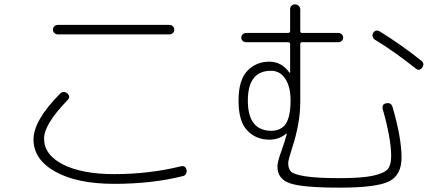

<svg xmlns="http://www.w3.org/2000/svg" viewBox="-20 -822 2040 887"><path d="M247.1 -707H762.7Q771.5 -707 778.3 -700.7Q785.2 -694.3 785.2 -685.1Q785.2 -675.8 778.8 -669.4Q772.5 -663.1 762.7 -663.1H247.1Q238.3 -663.1 231.4 -669.4Q224.6 -675.8 224.6 -685.1Q224.6 -694.3 231.4 -700.7Q238.3 -707 247.1 -707ZM507.8 27.3Q336.9 27.3 235.8 -28.8Q134.8 -85 134.8 -177.7Q134.8 -265.6 257.8 -389.6Q272.5 -404.3 291 -390.6Q307.6 -375 292 -359.4Q183.6 -248 183.6 -181.6Q183.6 -106.4 271.5 -62Q359.4 -17.6 507.8 -17.6Q668.9 -17.6 815.4 -53.7Q836.9 -58.6 841.8 -37.1Q843.8 -28.3 839.4 -19.5Q835 -10.7 826.2 -8.8Q683.6 27.3 507.8 27.3Z M1232.4 -495.1Q1125 -495.1 1125 -357.4Q1125 -218.8 1232.4 -217.8Q1279.3 -217.8 1300.8 -251Q1322.3 -284.2 1322.3 -357.4Q1322.3 -421.9 1297.9 -458.5Q1273.4 -495.1 1232.4 -495.1ZM1224.6 -176.8Q1163.1 -176.8 1122.6 -218.8Q1082 -260.7 1082 -357.4Q1082 -452.1 1122.6 -494.6Q1163.1 -537.1 1224.6 -537.1Q1281.2 -537.1 1317.4 -486.3Q1318.4 -485.4 1319.3 -485.4Q1320.3 -485.4 1320.3 -486.3V-619.1Q1320.3 -627 1310.5 -627H1117.2Q1108.4 -627 1101.6 -632.8Q1094.7 -638.7 1094.7 -647.9Q1094.7 -657.2 1101.6 -663.6Q1108.4 -669.9 1117.2 -669.9H1310.5Q1319.3 -669.9 1320.3 -677.7V-779.3Q1320.3 -789.1 1326.7 -795.4Q1333 -801.8 1342.8 -801.8Q1352.5 -801.8 1359.9 -794.9Q1367.2 -788.1 1367.2 -778.3V-678.7Q1367.2 -669.9 1375 -669.9H1543Q1551.8 -669.9 1558.6 -663.6Q1565.4 -657.2 1565.4 -647.9Q1565.4 -638.7 1558.6 -632.8Q1551.8 -627 1543 -627H1375Q1367.2 -627 1367.2 -618.2V-351.6Q1367.2 -251 1328.1 -133.8Q1312.5 -85.9 1311.5 -69.3Q1311.5 -43 1323.7 -29.8Q1335.9 -16.6 1389.2 -7.8Q1442.4 1 1549.8 1Q1653.3 1 1705.1 -10.7Q1756.8 -22.5 1772 -41.5Q1787.1 -60.5 1787.1 -100.6Q1787.1 -181.6 1748 -318.4Q1743.2 -340.8 1763.7 -344.7Q1786.1 -349.6 1793 -329.1Q1835 -186.5 1835 -93.8Q1835 -12.7 1776.9 16.1Q1718.8 44.9 1549.8 44.9Q1377.9 44.9 1319.8 24.9Q1261.7 4.9 1261.7 -52.7Q1261.7 -75.2 1280.3 -125Q1294.9 -166 1304.7 -202.1Q1304.7 -204.1 1303.7 -204.1H1301.8Q1268.6 -176.8 1224.6 -176.8ZM1925.8 -542Q1943.4 -528.3 1930.7 -510.3Q1918 -492.2 1901.4 -504.9Q1801.8 -584 1711.9 -638.7Q1704.1 -643.6 1701.7 -652.8Q1699.2 -662.1 1704.1 -669.9Q1715.8 -687.5 1734.4 -676.8Q1836.9 -613.3 1925.8 -542Z"/></svg>

Font: Rounded Mgen+ 1mn light
Style: Regular
Weight: 200
Designer: [Source Han Sans]
Ryoko NISHIZUKA  (kana & ideographs); Paul D. Hunt (Latin, Greek & Cyrillic); Wenlong ZHANG  (bopomofo
Version: Version 1.059.20150602